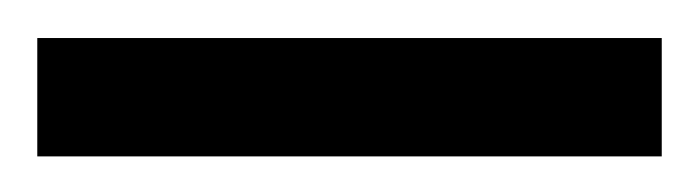

<svg xmlns="http://www.w3.org/2000/svg" viewBox="-20 65 375 103"><path d="M0 148.9V85.4H335V148.9Z"/></svg>

Font: BabelStone Ogham
Style: Regular
Weight: 400
Designer: Andrew West
Foundry: BabelStone
Version: Version 2.02 March 14, 2022